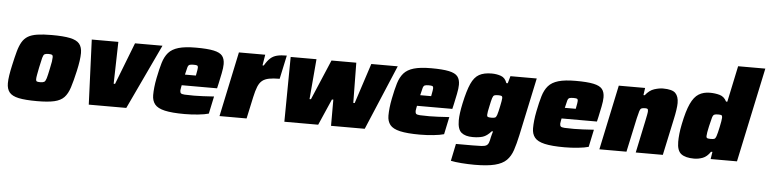

<svg xmlns="http://www.w3.org/2000/svg" viewBox="-52 -1021 6017 1504"><g transform="rotate(5 2956.5 -268.5)"><path d="M251 8Q159 8 107 -3Q55 -14 33.5 -40.5Q12 -67 12 -112Q12 -139 17.5 -175Q23 -211 33 -255Q47 -319 59.5 -364.5Q72 -410 89.5 -440Q107 -470 135 -487Q163 -504 208.5 -511Q254 -518 322 -518Q414 -518 466.5 -507Q519 -496 540.5 -469.5Q562 -443 562 -397Q562 -344 542 -255Q524 -175 507.5 -123.5Q491 -72 464 -43.5Q437 -15 387 -3.5Q337 8 251 8ZM264 -142Q285 -142 295 -148Q305 -154 312 -177.5Q319 -201 330 -255Q338 -290 341 -311Q344 -332 344 -345Q344 -361 335.5 -364.5Q327 -368 309 -368Q288 -368 278.5 -362.5Q269 -357 262.5 -333Q256 -309 245 -255Q238 -219 234 -197.5Q230 -176 230 -164Q230 -148 238 -145Q246 -142 264 -142Z M658 0 637 -510H846L838 -180H849L977 -510H1193L953 0Z M1412 8Q1312 8 1255.5 -5Q1199 -18 1176.5 -46.5Q1154 -75 1154 -119Q1154 -147 1157.5 -180.5Q1161 -214 1169 -254Q1183 -325 1198 -375Q1213 -425 1240.5 -456.5Q1268 -488 1319 -503Q1370 -518 1456 -518Q1546 -518 1595.5 -507.5Q1645 -497 1664 -473Q1683 -449 1683 -408Q1683 -379 1674 -335Q1665 -291 1657 -254L1648 -215H1370Q1369 -208 1366 -194Q1363 -180 1363 -174Q1363 -158 1369.5 -151.5Q1376 -145 1399.5 -143.5Q1423 -142 1474 -142Q1500 -142 1543.5 -144Q1587 -146 1630 -149L1601 -12Q1571 -3 1518 2.5Q1465 8 1412 8ZM1388 -300H1474L1477 -316Q1480 -333 1482 -343.5Q1484 -354 1484 -362Q1484 -377 1476 -380Q1468 -383 1448 -383Q1427 -383 1417 -379Q1407 -375 1402 -358Q1397 -341 1388 -300Z M1686 0 1794 -510H2001L1987 -425H1997Q2019 -463 2041 -483Q2063 -503 2093.5 -510.5Q2124 -518 2170 -518L2130 -332Q2080 -332 2047 -325.5Q2014 -319 1993.5 -302.5Q1973 -286 1960 -254Q1947 -222 1936 -171L1899 0Z M2196 0 2201 -510H2404L2377 -194H2388L2522 -510H2717L2721 -194H2732L2835 -510H3043L2828 0H2563V-206H2552L2462 0Z M3262 8Q3162 8 3105.5 -5Q3049 -18 3026.5 -46.5Q3004 -75 3004 -119Q3004 -147 3007.5 -180.5Q3011 -214 3019 -254Q3033 -325 3048 -375Q3063 -425 3090.5 -456.5Q3118 -488 3169 -503Q3220 -518 3306 -518Q3396 -518 3445.5 -507.5Q3495 -497 3514 -473Q3533 -449 3533 -408Q3533 -379 3524 -335Q3515 -291 3507 -254L3498 -215H3220Q3219 -208 3216 -194Q3213 -180 3213 -174Q3213 -158 3219.5 -151.5Q3226 -145 3249.5 -143.5Q3273 -142 3324 -142Q3350 -142 3393.5 -144Q3437 -146 3480 -149L3451 -12Q3421 -3 3368 2.5Q3315 8 3262 8ZM3238 -300H3324L3327 -316Q3330 -333 3332 -343.5Q3334 -354 3334 -362Q3334 -377 3326 -380Q3318 -383 3298 -383Q3277 -383 3267 -379Q3257 -375 3252 -358Q3247 -341 3238 -300Z M3709 206Q3659 206 3606.5 202Q3554 198 3522 191L3550 56H3681Q3726 56 3751 54.5Q3776 53 3788.5 46Q3801 39 3807 23.5Q3813 8 3818 -20Q3820 -32 3824 -43.5Q3828 -55 3831 -67H3821Q3787 -29 3755 -19Q3723 -9 3676 -9Q3617 -9 3586.5 -34.5Q3556 -60 3556 -130Q3556 -181 3574 -265Q3596 -367 3620.5 -421.5Q3645 -476 3683 -497Q3721 -518 3781 -518Q3821 -518 3854.5 -506Q3888 -494 3902 -453H3913L3929 -510H4136L4039 -55Q4024 14 4007.5 63.5Q3991 113 3959.5 144.5Q3928 176 3868.5 191Q3809 206 3709 206ZM3809 -173Q3829 -173 3837.5 -177Q3846 -181 3852 -198Q3856 -209 3860.5 -228.5Q3865 -248 3869.5 -269.5Q3874 -291 3877 -308.5Q3880 -326 3880 -333Q3880 -347 3872 -350Q3864 -353 3847 -353Q3826 -353 3816.5 -349Q3807 -345 3801 -326Q3795 -307 3786 -263Q3780 -236 3777 -219.5Q3774 -203 3774 -193Q3774 -179 3782 -176Q3790 -173 3809 -173Z M4399 8Q4299 8 4242.5 -5Q4186 -18 4163.5 -46.5Q4141 -75 4141 -119Q4141 -147 4144.5 -180.5Q4148 -214 4156 -254Q4170 -325 4185 -375Q4200 -425 4227.5 -456.5Q4255 -488 4306 -503Q4357 -518 4443 -518Q4533 -518 4582.5 -507.5Q4632 -497 4651 -473Q4670 -449 4670 -408Q4670 -379 4661 -335Q4652 -291 4644 -254L4635 -215H4357Q4356 -208 4353 -194Q4350 -180 4350 -174Q4350 -158 4356.5 -151.5Q4363 -145 4386.5 -143.5Q4410 -142 4461 -142Q4487 -142 4530.5 -144Q4574 -146 4617 -149L4588 -12Q4558 -3 4505 2.5Q4452 8 4399 8ZM4375 -300H4461L4464 -316Q4467 -333 4469 -343.5Q4471 -354 4471 -362Q4471 -377 4463 -380Q4455 -383 4435 -383Q4414 -383 4404 -379Q4394 -375 4389 -358Q4384 -341 4375 -300Z M4673 0 4781 -510H4988L4980 -453H4990Q5022 -494 5060.5 -506Q5099 -518 5128 -518Q5201 -518 5226.5 -492Q5252 -466 5252 -414Q5252 -393 5247 -359Q5242 -325 5234 -289L5172 0H4959L5013 -256Q5018 -280 5022 -301Q5026 -322 5026 -331Q5026 -345 5020.5 -348.5Q5015 -352 5002 -352Q4983 -352 4973.5 -347.5Q4964 -343 4958.5 -325.5Q4953 -308 4944 -269L4886 0Z M5418 8Q5350 8 5316.5 -17.5Q5283 -43 5283 -113Q5283 -140 5286.5 -175Q5290 -210 5299 -253Q5320 -357 5346.5 -414.5Q5373 -472 5410 -494.5Q5447 -517 5497 -517Q5538 -517 5574 -507Q5610 -497 5629 -459H5639L5699 -743H5913L5755 0H5548L5557 -57H5546Q5519 -17 5485.5 -4.5Q5452 8 5418 8ZM5535 -157Q5556 -157 5564 -161Q5572 -165 5578 -182Q5582 -193 5587 -213.5Q5592 -234 5597 -257.5Q5602 -281 5605.5 -301.5Q5609 -322 5609 -331Q5609 -346 5602.5 -349.5Q5596 -353 5576 -353Q5556 -353 5546 -348.5Q5536 -344 5530 -323.5Q5524 -303 5513 -255Q5500 -197 5500 -177Q5500 -163 5508 -160Q5516 -157 5535 -157Z"/></g></svg>

Font: Saira Black
Style: Italic
Weight: 900
Italic angle: -12°
Designer: Hector Gatti with collaboration of the Omnibus-Type team
Foundry: Omnibus-Type
Version: Version 1.100; ttfautohint (v1.8.3)